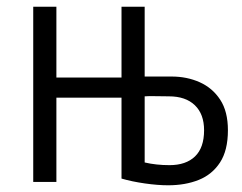

<svg xmlns="http://www.w3.org/2000/svg" viewBox="-20 -542 721 572"><path d="M481 10Q450 10 411.5 4.5Q373 -1 342 -10V-251H148V0H79V-522H148V-311H342V-522H411V-314H491Q537 -314 575 -297Q613 -280 636 -245Q659 -210 659 -154Q659 -94 635.5 -58Q612 -22 572 -6Q532 10 481 10ZM485 -50Q534 -50 561 -76Q588 -102 588 -154Q588 -202 560.5 -228.5Q533 -255 483 -255Q462 -255 443 -255.5Q424 -256 411 -255V-58Q445 -50 485 -50Z"/></svg>

Font: Ubuntu Sans Condensed
Style: Regular
Weight: 400
Width: 3
Designer: Dalton Maag Ltd
Foundry: Dalton Maag Ltd
Version: Version 1.006; ttfautohint (v1.8.4.7-5d5b)